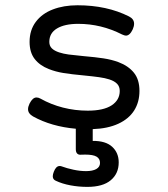

<svg xmlns="http://www.w3.org/2000/svg" viewBox="-20 -482 640 732"><path d="M333.5 10.3V55.2Q382.8 54.7 407.7 77.6Q432.6 100.6 432.6 137.2Q432.6 179.7 402.3 205.1Q372.1 230.5 313 230.5Q279.8 230.5 248.5 224.6Q217.3 218.8 192.4 207Q181.2 202.1 181.2 189.9Q181.2 183.1 185.1 172.9Q193.4 150.9 207.5 150.9Q211.4 150.9 213.9 151.9Q234.9 159.7 260 165Q285.2 170.4 308.1 170.4Q333 170.4 347.2 162.4Q361.3 154.3 361.3 139.2Q361.3 123 348.1 115.2Q335 107.4 304.7 107.4L285.6 107.9Q278.3 107.9 273.7 102.8Q269 97.7 269 86.4V8.8Q175.8 0.5 106 -38.1Q86.9 -48.8 86.9 -65.9Q86.9 -75.2 92.8 -87.4Q104.5 -110.4 119.1 -110.4Q126.5 -110.4 134.3 -106Q174.3 -83.5 220.2 -71.8Q266.1 -60.1 314.5 -60.1Q374.5 -60.1 405.5 -80.3Q436.5 -100.6 436.5 -135.3Q436.5 -151.9 426.5 -162.4Q416.5 -172.9 397 -179.2Q380.4 -184.6 357.9 -187.7Q335.4 -190.9 300.3 -194.3Q252.4 -198.7 222.2 -203.6Q191.9 -208.5 166 -218.8Q131.3 -232.4 112.1 -257.3Q92.8 -282.2 92.8 -322.3Q92.8 -367.2 116.5 -398.7Q140.1 -430.2 181.4 -446Q222.7 -461.9 275.4 -461.9Q387.2 -461.9 471.7 -419.4Q491.2 -409.7 491.2 -391.6Q491.2 -381.8 486.3 -370.6Q475.1 -346.2 460 -346.2Q455.1 -346.2 445.3 -350.6Q365.7 -391.1 278.3 -391.1Q226.6 -391.1 197.3 -373.5Q168 -356 168 -322.3Q168 -307.1 177.7 -297.6Q187.5 -288.1 205.6 -282.2Q221.7 -276.9 241.7 -274.2Q261.7 -271.5 298.3 -268.1Q343.8 -264.2 374.5 -259.5Q405.3 -254.9 431.6 -245.1Q469.2 -231 490.5 -204.8Q511.7 -178.7 511.7 -135.3Q511.7 -92.8 491.5 -60.8Q471.2 -28.8 431.2 -10.3Q391.1 8.3 333.5 10.3Z"/></svg>

Font: Courier Prime Sans
Style: Regular
Weight: 400
Designer: Alan Dague-Greene
Foundry: Quote-Unquote Apps
Version: Version 3.020